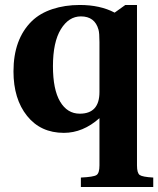

<svg xmlns="http://www.w3.org/2000/svg" viewBox="-20 -522 637 772"><path d="M192.9 -255.9Q192.9 -162.1 221.7 -113.5Q250.5 -64.9 300.8 -64.9Q379.9 -64.9 379.9 -151.9V-353Q379.9 -389.6 376 -402.8Q361.3 -456.1 305.2 -456.1Q256.3 -456.1 224.6 -404.3Q192.9 -352.5 192.9 -255.9ZM34.2 -234.9Q34.2 -364.7 107.9 -437Q140.6 -468.8 190.7 -485.4Q240.7 -502 300.8 -502Q382.8 -502 440.9 -471.2L483.9 -502H530.8V143.1Q530.8 173.8 541.7 181.6Q552.7 189.5 596.2 191.9V230H305.2V191.9Q356 189.5 367.9 181.9Q379.9 174.3 379.9 143.1V-46.9Q313.5 12.2 236.8 12.2Q143.6 12.2 88.9 -55.9Q34.2 -124 34.2 -234.9Z"/></svg>

Font: Linguistics Pro
Style: Bold
Weight: 700
Designer: Stefan Peev, Context Ltd
Foundry: Stefan Peev, Context Ltd
Version: Version 001.000